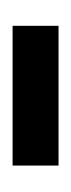

<svg xmlns="http://www.w3.org/2000/svg" viewBox="76 -425 113 305"><g transform="rotate(-90 132.5 -272.5)"><path d="M22 -236V-309H244V-236Z"/></g></svg>

Font: Noto Serif Tamil Condensed
Style: Regular
Weight: 400
Width: 3
Designer: Indian Type Foundry, Tom Grace, and the Monotype Design Team
Foundry: Monotype Imaging Inc.
Version: Version 2.004; ttfautohint (v1.8.4.7-5d5b)